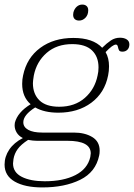

<svg xmlns="http://www.w3.org/2000/svg" viewBox="-29 -673 586 840"><path d="M291 -608Q291 -614 292 -618Q296 -634 306.5 -643.5Q317 -653 331 -653Q343 -653 350 -646.5Q357 -640 357 -628Q357 -608 345 -595.5Q333 -583 317 -583Q305 -583 298 -589.5Q291 -596 291 -608ZM537 -479Q537 -464 528.5 -455.5Q520 -447 507 -447Q496 -447 492.5 -452Q489 -457 487 -467.5Q485 -478 478 -478Q464 -478 433 -445Q448 -419 448 -383Q448 -362 444 -343Q429 -267 370.5 -223.5Q312 -180 226 -180Q165 -180 125 -203Q73 -170 73 -138Q73 -117 94.5 -105Q116 -93 156 -93H294Q342 -93 374.5 -73.5Q407 -54 407 -14Q407 -1 405 7Q390 80 322 113.5Q254 147 156 147Q80 147 35.5 121.5Q-9 96 -9 47Q-9 12 11.5 -18.5Q32 -49 71 -69Q53 -78 44 -93Q35 -108 35 -125Q35 -132 36 -136Q48 -182 105 -217Q68 -249 68 -306Q68 -326 72 -343Q88 -420 147 -463.5Q206 -507 292 -507Q378 -507 418 -464Q438 -484 456 -496Q474 -508 496 -508Q514 -508 525.5 -500.5Q537 -493 537 -479ZM402 -378Q402 -425 373.5 -452.5Q345 -480 287 -480Q219 -480 175 -441.5Q131 -403 119 -343Q115 -319 115 -309Q115 -262 143.5 -234Q172 -206 230 -206Q298 -206 342 -244.5Q386 -283 398 -343Q402 -359 402 -378ZM133 -57Q116 -57 94 -61Q63 -41 48.5 -21Q34 -1 30 23Q28 37 28 42Q28 81 66 100.5Q104 120 167 120Q248 120 301 93Q354 66 366 14Q368 2 368 -2Q368 -57 266 -57Z"/></svg>

Font: Trirong ExtraLight
Style: Italic
Weight: 275
Italic angle: -12°
Designer: Katatrad Team
Foundry: CadsonDemak
Version: Version 1.003